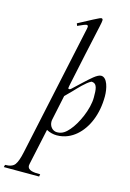

<svg xmlns="http://www.w3.org/2000/svg" viewBox="-225 -878 852 1256"><g transform="rotate(15 201.5 -250.0)"><path d="M158 -65C158 -71 158.7 -76.7 160 -82L195 -248C211 -263.3 225.8 -278.2 239.5 -292.5C264.5 -318.7 309.1 -368.1 343 -385C384.2 -385 385 -343.2 385 -289C385 -208.4 334.9 -101.3 291.5 -52C271.2 -28.9 249 -7 210.5 -7C179.2 -7 158 -34.6 158 -65ZM90 250C90 246.7 90.7 242.3 92 237L144 -5C166.7 7 190 13 214 13C268.3 13 311.5 -9.2 343 -36C410 -93.1 453 -192.6 453 -315C453 -366.1 437.2 -439 395 -439C383 -439 366.8 -430.8 346.5 -414.5C314.8 -389 261.5 -337.1 227 -305.5C223 -301.8 218.8 -300 214.5 -300C210.2 -300 208 -302 208 -306C208 -310 210.5 -323.7 215.5 -347C242.3 -472.2 273.3 -622.8 301.5 -747C306.5 -769 309 -783.8 309 -791.5C309 -799.2 305.3 -803 298 -803C294.7 -803 286.7 -799.7 274 -793C268 -790.3 259.7 -786.2 249 -780.5C217.6 -763.8 188.9 -748.6 152 -729L158 -713C190.7 -728.3 210.3 -736 217 -736C223.7 -736 227 -732 227 -724C227 -720.7 226.3 -716.3 225 -711L35 176C26.3 217.3 16 246.2 4 262.5C-8 278.8 -30 287 -62 287L-66 303H173L176 287C134.7 287 90 285.1 90 250Z"/></g></svg>

Font: fbb
Style: Italic
Weight: 400
Italic angle: -12°
Designer: David J. Perry, Michael Sharpe
Version: Version 0.991